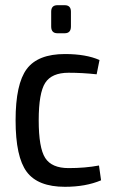

<svg xmlns="http://www.w3.org/2000/svg" viewBox="-20 -707 437 739"><path d="M201 -687H229Q253 -687 253 -662V-605Q253 -579 229 -579H201Q177 -579 177 -605V-662Q177 -687 201 -687ZM230 -499Q311 -499 363 -476L352 -421Q297 -427 244 -427Q179 -427 154 -388Q129 -349 129 -244Q129 -138 154 -99Q179 -60 244 -60Q308 -60 361 -70L369 -13Q310 12 230 12Q126 12 83 -45.5Q40 -103 40 -244Q40 -384 83 -441.5Q126 -499 230 -499Z"/></svg>

Font: exo2condensed_r
Style: Regular
Weight: 400
Width: 3
Designer: Natanael Gama
Version: Version 1.001;PS 001.001;hotconv 1.0.70;makeotf.lib2.5.58329